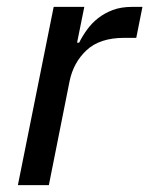

<svg xmlns="http://www.w3.org/2000/svg" viewBox="-20 -538 434 558"><path d="M32 0 136 -518H225L204 -414H210Q220 -434 233.5 -452.5Q247 -471 265.5 -485.5Q284 -500 308 -509Q332 -518 364 -518H394L376 -428H341Q270 -428 231.5 -392Q193 -356 182 -301L122 0Z"/></svg>

Font: IBM Plex Sans Text
Style: Italic
Weight: 450
Italic angle: -11°
Designer: Mike Abbink, Paul van der Laan, Pieter van Rosmalen
Foundry: Bold Monday
Version: Version 3.005